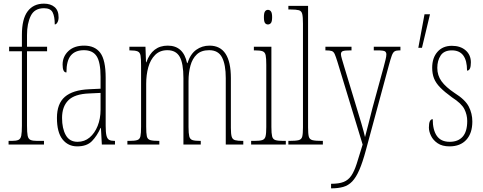

<svg xmlns="http://www.w3.org/2000/svg" viewBox="-20 -792 2647 1052"><path d="M27 0V-20H44Q69 -20 81 -25.5Q93 -31 96.5 -48.5Q100 -66 100 -103V-511H30V-536H100V-601Q100 -688 131.5 -730Q163 -772 221 -772Q257 -772 279 -753.5Q301 -735 301 -697Q301 -680 294.5 -669Q288 -658 280 -658Q280 -701 268.5 -724Q257 -747 221 -747Q169 -747 148.5 -705Q128 -663 128 -600V-536H238V-511H128V-103Q128 -66 131.5 -48.5Q135 -31 147 -25.5Q159 -20 184 -20H221V0Z M403 10Q353 10 322.5 -28.5Q292 -67 292 -146Q292 -224 335.5 -261.5Q379 -299 468 -303L531 -306V-371Q531 -451 509.5 -484Q488 -517 440 -517Q393 -517 368.5 -488.5Q344 -460 344 -395Q323 -395 323 -438Q323 -482 354.5 -512Q386 -542 441 -542Q500 -542 529.5 -502.5Q559 -463 559 -366V-103Q559 -66 563.5 -48.5Q568 -31 578.5 -25.5Q589 -20 608 -20H610V0H538L533 -91H531Q512 -48 484 -19Q456 10 403 10ZM405 -15Q443 -15 471 -38.5Q499 -62 515 -102Q531 -142 531 -191V-283L469 -280Q389 -277 354.5 -242.5Q320 -208 320 -146Q320 -88 340.5 -51.5Q361 -15 405 -15Z M678 0V-20H687Q718 -20 732 -24.5Q746 -29 749.5 -45.5Q753 -62 753 -98V-432Q753 -470 750 -487.5Q747 -505 734 -510.5Q721 -516 691 -516H689V-536H777L780 -451H782Q814 -542 899 -542Q985 -542 1005 -446H1007Q1023 -496 1055 -519Q1087 -542 1128 -542Q1245 -542 1245 -364V-91Q1245 -58 1249.5 -43Q1254 -28 1268 -24Q1282 -20 1311 -20H1313V0H1217V-364Q1217 -438 1196.5 -477.5Q1176 -517 1126 -517Q1083 -517 1058.5 -494Q1034 -471 1023.5 -432.5Q1013 -394 1013 -348V-96Q1013 -61 1017 -45Q1021 -29 1034.5 -24.5Q1048 -20 1077 -20H1080V0H985V-364Q985 -445 964.5 -481Q944 -517 897 -517Q856 -517 830 -491Q804 -465 792.5 -423.5Q781 -382 781 -333V-98Q781 -62 784.5 -45.5Q788 -29 803 -24.5Q818 -20 851 -20H853V0Z M1448 -658Q1438 -658 1432 -666Q1426 -674 1426 -698Q1426 -721 1432 -729.5Q1438 -738 1448 -738Q1458 -738 1464.5 -729.5Q1471 -721 1471 -698Q1471 -674 1464.5 -666Q1458 -658 1448 -658ZM1356 0V-20H1372Q1403 -20 1417 -24.5Q1431 -29 1435 -45Q1439 -61 1439 -96V-437Q1439 -473 1435.5 -489.5Q1432 -506 1419 -511Q1406 -516 1377 -516H1371V-536H1467V-96Q1467 -61 1471 -45Q1475 -29 1489 -24.5Q1503 -20 1533 -20H1546V0Z M1560 0V-20H1563Q1600 -20 1616 -24Q1632 -28 1636 -43.5Q1640 -59 1640 -94V-662Q1640 -699 1636 -715.5Q1632 -732 1617.5 -736Q1603 -740 1573 -740H1560V-760H1668V-94Q1668 -59 1672 -43.5Q1676 -28 1692.5 -24Q1709 -20 1745 -20H1749V0Z M1794 215Q1837 215 1862.5 205Q1888 195 1904.5 171Q1921 147 1934.5 105Q1948 63 1967 0L1829 -453Q1820 -482 1814 -495.5Q1808 -509 1797.5 -512.5Q1787 -516 1764 -516H1763V-536H1906V-516H1903Q1869 -516 1858.5 -512Q1848 -508 1848 -495Q1848 -487 1853.5 -468.5Q1859 -450 1867 -423L1927 -225Q1946 -164 1960 -116Q1974 -68 1980 -41Q1987 -69 1998 -110Q2009 -151 2021 -201L2082 -424Q2088 -447 2092.5 -465Q2097 -483 2097 -494Q2097 -505 2089.5 -510.5Q2082 -516 2046 -516H2028V-536H2174V-516H2169Q2151 -516 2142 -510.5Q2133 -505 2126.5 -487Q2120 -469 2110 -432L1985 30Q1967 97 1949 138.5Q1931 180 1910 202Q1889 224 1861 232Q1833 240 1795 240H1794Z M2272 -530 2306 -714H2336L2292 -530Z M2443 10Q2403 10 2378 -7Q2353 -24 2341.5 -48Q2330 -72 2330 -93Q2330 -139 2351 -139Q2351 -80 2373.5 -47.5Q2396 -15 2444 -15Q2490 -15 2515 -43Q2540 -71 2540 -129Q2540 -163 2524.5 -194Q2509 -225 2456 -259Q2416 -288 2392 -312.5Q2368 -337 2358 -362.5Q2348 -388 2348 -421Q2348 -475 2377 -508Q2406 -541 2456 -541Q2503 -541 2531.5 -516Q2560 -491 2560 -450Q2560 -405 2539 -405Q2539 -516 2456 -516Q2413 -516 2394.5 -488Q2376 -460 2376 -420Q2376 -379 2399 -347Q2422 -315 2470 -283Q2529 -246 2548.5 -208Q2568 -170 2568 -126Q2568 -62 2535 -26Q2502 10 2443 10Z"/></svg>

Font: Noto Serif Tamil ExtraCondensed Thin
Style: Italic
Weight: 100
Width: 2
Italic angle: -12°
Designer: Indian Type Foundry, Tom Grace, and the Monotype Design Team
Foundry: Monotype Imaging Inc.
Version: Version 2.003; ttfautohint (v1.8.4.7-5d5b)